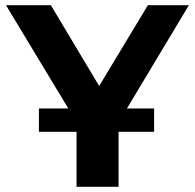

<svg xmlns="http://www.w3.org/2000/svg" viewBox="-20 -720 752 740"><path d="M130 -212V-302H574V-212ZM275 0V-286L312 -188L3 -700H176L411 -307H313L550 -700H708L401 -188L437 -286V0Z"/></svg>

Font: MOST Montserrat
Style: Bold
Weight: 700
Designer: Julieta Ulanovsky
Foundry: Julieta Ulanovsky
Version: Version 8.000;March 11, 2024;FontCreator 15.0.0.2926 64-bit